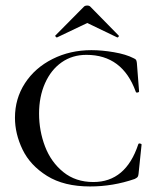

<svg xmlns="http://www.w3.org/2000/svg" viewBox="-20 -661 576 693"><path d="M462 -451Q469 -448 471 -445Q473 -442 474 -434L482 -331Q482 -328 476.5 -327Q471 -326 470 -330Q422 -463 292 -463Q241 -463 202.5 -436Q164 -409 142.5 -360.5Q121 -312 121 -251Q121 -189 142.5 -132.5Q164 -76 208.5 -40Q253 -4 317 -4Q434 -4 479 -140Q480 -144 485.5 -143Q491 -142 491 -139L480 -33Q479 -25 476.5 -22Q474 -19 466 -15Q388 12 305 12Q211 12 150 -26Q89 -64 61.5 -121Q34 -178 34 -236Q34 -305 70 -360.5Q106 -416 169.5 -448Q233 -480 310 -480Q348 -480 391.5 -472.5Q435 -465 462 -451ZM283 -637Q287 -641 295 -641Q302 -641 306 -637L408 -533Q409 -533 409 -531Q409 -529 406.5 -527Q404 -525 403 -526L295 -578L186 -526Q184 -525 181 -528.5Q178 -532 180 -533Z"/></svg>

Font: Cormorant SC Medium
Style: Regular
Weight: 500
Designer: Christian Thalmann (Catharsis Fonts)
Version: Version 3.000